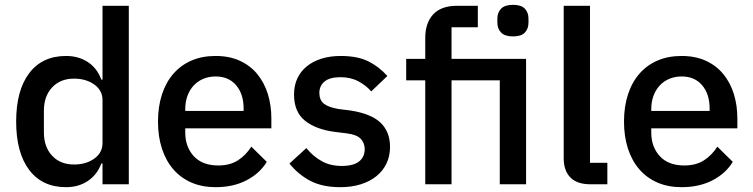

<svg xmlns="http://www.w3.org/2000/svg" viewBox="-20 -764 3120 796"><path d="M405 -86H400Q383 -40 344.5 -14Q306 12 254 12Q155 12 101 -59.5Q47 -131 47 -260Q47 -389 101 -460.5Q155 -532 254 -532Q306 -532 344.5 -506.5Q383 -481 400 -434H405V-740H514V0H405ZM287 -82Q337 -82 371 -106.5Q405 -131 405 -171V-349Q405 -389 371 -413.5Q337 -438 287 -438Q230 -438 196 -401.5Q162 -365 162 -305V-215Q162 -155 196 -118.5Q230 -82 287 -82Z M874 12Q818 12 774 -7Q730 -26 699 -61.5Q668 -97 651.5 -147.5Q635 -198 635 -260Q635 -322 651.5 -372.5Q668 -423 699 -458.5Q730 -494 774 -513Q818 -532 874 -532Q931 -532 974.5 -512Q1018 -492 1047 -456.5Q1076 -421 1090.5 -374Q1105 -327 1105 -273V-232H748V-215Q748 -155 783.5 -116.5Q819 -78 885 -78Q933 -78 966 -99Q999 -120 1022 -156L1086 -93Q1057 -45 1002 -16.5Q947 12 874 12ZM874 -447Q846 -447 822.5 -437Q799 -427 782.5 -409Q766 -391 757 -366Q748 -341 748 -311V-304H990V-314Q990 -374 959 -410.5Q928 -447 874 -447Z M1391 12Q1317 12 1267 -14Q1217 -40 1180 -86L1250 -150Q1279 -115 1314.5 -95.5Q1350 -76 1397 -76Q1445 -76 1468.5 -94.5Q1492 -113 1492 -146Q1492 -171 1475.5 -188.5Q1459 -206 1418 -211L1370 -217Q1290 -227 1244.5 -263.5Q1199 -300 1199 -372Q1199 -410 1213 -439.5Q1227 -469 1252.5 -489.5Q1278 -510 1313.5 -521Q1349 -532 1392 -532Q1462 -532 1506.5 -510Q1551 -488 1586 -449L1519 -385Q1499 -409 1466.5 -426.5Q1434 -444 1392 -444Q1347 -444 1325.5 -426Q1304 -408 1304 -379Q1304 -349 1323 -334Q1342 -319 1384 -312L1432 -306Q1518 -293 1557.5 -255.5Q1597 -218 1597 -155Q1597 -117 1582.5 -86.5Q1568 -56 1541 -34Q1514 -12 1476 0Q1438 12 1391 12Z M1743 -431H1664V-520H1743V-606Q1743 -669 1776 -704.5Q1809 -740 1875 -740H1961V-651H1852V-520H2161V0H2052V-431H1852V0H1743ZM2107 -613Q2073 -613 2057.5 -629Q2042 -645 2042 -670V-687Q2042 -712 2057.5 -728Q2073 -744 2107 -744Q2141 -744 2156 -728Q2171 -712 2171 -687V-670Q2171 -645 2156 -629Q2141 -613 2107 -613Z M2428 0Q2372 0 2344.5 -28.5Q2317 -57 2317 -108V-740H2426V-89H2498V0Z M2806 12Q2750 12 2706 -7Q2662 -26 2631 -61.5Q2600 -97 2583.5 -147.5Q2567 -198 2567 -260Q2567 -322 2583.5 -372.5Q2600 -423 2631 -458.5Q2662 -494 2706 -513Q2750 -532 2806 -532Q2863 -532 2906.5 -512Q2950 -492 2979 -456.5Q3008 -421 3022.5 -374Q3037 -327 3037 -273V-232H2680V-215Q2680 -155 2715.5 -116.5Q2751 -78 2817 -78Q2865 -78 2898 -99Q2931 -120 2954 -156L3018 -93Q2989 -45 2934 -16.5Q2879 12 2806 12ZM2806 -447Q2778 -447 2754.5 -437Q2731 -427 2714.5 -409Q2698 -391 2689 -366Q2680 -341 2680 -311V-304H2922V-314Q2922 -374 2891 -410.5Q2860 -447 2806 -447Z"/></svg>

Font: IBM Plex Sans Hebrew Medm
Style: Regular
Weight: 500
Designer: Mike Abbink, Paul van der Laan, Pieter van Rosmalen, Yanek Iontef
Foundry: Bold Monday
Version: Version 1.3